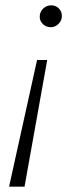

<svg xmlns="http://www.w3.org/2000/svg" viewBox="-20 -546 292 720"><path d="M129 -483Q129 -501 141.5 -513.5Q154 -526 172 -526Q189 -526 200.5 -514.5Q212 -503 212 -486Q212 -469 199.5 -456.5Q187 -444 170 -444Q153 -444 141 -455.5Q129 -467 129 -483ZM119 -321H157L72 154H14Z"/></svg>

Font: Idrija
Style: Italic
Weight: 300
Italic angle: -11.3°
Designer: Julieta Ulanovsky
Foundry: Julieta Ulanovsky
Version: Version 7.200